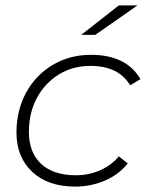

<svg xmlns="http://www.w3.org/2000/svg" viewBox="-20 -687 550 711"><path d="M41 -196Q41 -278 76.5 -343.5Q112 -409 175 -446.5Q238 -484 317 -484Q382 -484 428 -461.5Q474 -439 500 -394L462 -371Q419 -443 315 -443Q249 -443 197.5 -411Q146 -379 116.5 -324Q87 -269 87 -199Q87 -122 132.5 -80Q178 -38 261 -38Q309 -38 351 -56.5Q393 -75 420 -108L453 -82Q421 -41 369 -18.5Q317 4 258 4Q158 4 99.5 -50.5Q41 -105 41 -196ZM420 -667H489L333 -558H281Z"/></svg>

Font: Montserrat Ace
Style: Light Italic
Weight: 300
Italic angle: -11.3°
Designer: Julieta Ulanovsky
Foundry: Julieta Ulanovsky
Version: Version 1